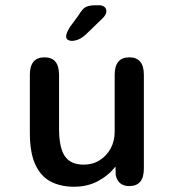

<svg xmlns="http://www.w3.org/2000/svg" viewBox="-20 -699 659 730"><path d="M149.5 -481Q204.5 -481 204.5 -414.5V-210Q204.5 -138.5 226.2 -105.8Q248 -73 298 -73Q332.5 -73 359 -89.8Q385.5 -106.5 400.8 -134.8Q416 -163 416 -196.5V-414.5Q416 -481 471.5 -481Q527 -481 527 -414.5V-58Q527 8.5 471.5 8.5Q429.5 8.5 420 -33L419 -66Q393.5 -32.5 353.2 -10.8Q313 11 261.5 11Q210 11 172.2 -9Q134.5 -29 114 -74Q93.5 -119 93.5 -194V-414.5Q93.5 -481 149.5 -481ZM252.5 -543.5Q245.5 -543.5 238.5 -547.2Q231.5 -551 231.5 -561Q231.5 -573.5 246 -596.5L279.5 -642Q293 -665.5 306 -672.2Q319 -679 343.5 -679H356.5Q369.5 -679 377 -672.8Q384.5 -666.5 384.5 -656.5Q384.5 -642.5 368 -627.5L306.5 -568Q291 -554 277.8 -548.8Q264.5 -543.5 252.5 -543.5Z"/></svg>

Font: Sono Monospace Medium
Style: Regular
Weight: 500
Designer: Tyler Finck
Foundry: Tyler Finck
Version: Version 2.112